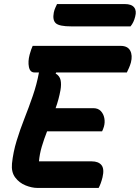

<svg xmlns="http://www.w3.org/2000/svg" viewBox="-20 -926 689 946"><path d="M165 0Q137 0 106 -12.5Q75 -25 55 -51.5Q35 -78 39 -120Q45 -177 62 -232.5Q79 -288 100.5 -342.5Q122 -397 141.5 -453.5Q161 -510 172 -569H150Q128 -569 122.5 -596Q117 -623 126 -657Q130 -672 133.5 -681.5Q137 -691 141 -700H574Q609 -700 621.5 -676.5Q634 -653 625 -618Q621 -604 615.5 -591.5Q610 -579 605 -569H257L254 -564Q274 -552 278.5 -531.5Q283 -511 278 -482Q274 -460 268 -437.5Q262 -415 254 -393H440Q463 -393 476.5 -379Q490 -365 494 -344Q498 -323 492 -302Q490 -294 487.5 -289Q485 -284 483 -279H212Q197 -241 186 -204Q175 -167 172 -131H432Q465 -131 480 -112.5Q495 -94 485 -52Q477 -20 466 0ZM261 -906H595Q628 -906 641 -889.5Q654 -873 646 -844Q639 -815 623 -796H331Q272 -796 255 -811.5Q238 -827 245 -864Q248 -878 252.5 -887.5Q257 -897 261 -906Z"/></svg>

Font: Recursive Mn Csl St
Style: Bold Italic
Weight: 700
Italic angle: -15°
Monospace: yes
Version: Version 1.079;hotconv 1.0.112;makeotfexe 2.5.65598; ttfautoh